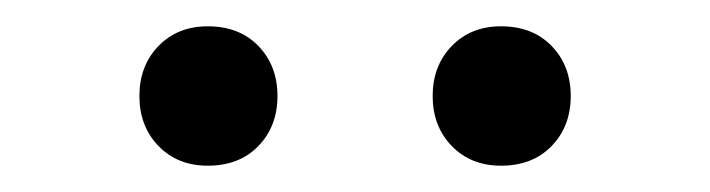

<svg xmlns="http://www.w3.org/2000/svg" viewBox="-20 -704 540 146"><path d="M86 -631Q86 -654 100.5 -669Q115 -684 138 -684Q162 -684 176.5 -669Q191 -654 191 -631Q191 -608 176.5 -593Q162 -578 138 -578Q115 -578 100.5 -593Q86 -608 86 -631ZM309 -631Q309 -654 323.5 -669Q338 -684 361 -684Q385 -684 399.5 -669Q414 -654 414 -631Q414 -608 399.5 -593Q385 -578 361 -578Q338 -578 323.5 -593Q309 -608 309 -631Z"/></svg>

Font: Taviraj Medium
Style: Regular
Weight: 500
Designer: Katatrad Team
Foundry: CadsonDemak
Version: Version 1.030